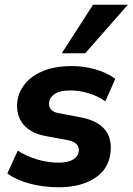

<svg xmlns="http://www.w3.org/2000/svg" viewBox="-20 -780 560 811"><path d="M228 11Q164 11 107 -4Q50 -19 11 -47L55 -144Q91 -120 137 -106.5Q183 -93 227 -93Q270 -93 291.5 -108Q313 -123 313 -146Q313 -179 266 -188L175 -205Q116 -215 84 -248.5Q52 -282 52 -333Q52 -378 78.5 -416.5Q105 -455 157 -478Q209 -501 285 -501Q332 -501 381.5 -487.5Q431 -474 467 -447L425 -352Q392 -375 353.5 -386.5Q315 -398 277 -398Q232 -398 209.5 -382Q187 -366 187 -341Q187 -327 196.5 -316.5Q206 -306 228 -302L318 -285Q448 -261 448 -157Q448 -76 387.5 -32.5Q327 11 228 11ZM241 -555 373 -760H520L340 -555Z"/></svg>

Font: Nunito Sans ExtraBold
Style: Italic
Weight: 800
Italic angle: -9°
Designer: Vernon Adams
Foundry: Vernon Adams
Version: Version 3.006; ttfautohint (v1.8.3)